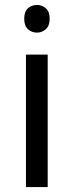

<svg xmlns="http://www.w3.org/2000/svg" viewBox="-20 -757 298 777"><path d="M130 -737Q150 -737 165.5 -723.5Q181 -710 181 -681Q181 -653 165.5 -639Q150 -625 130 -625Q108 -625 93 -639Q78 -653 78 -681Q78 -710 93 -723.5Q108 -737 130 -737ZM173 -536V0H85V-536Z"/></svg>

Font: Noto Sans Tifinagh Rhissa Ixa
Style: Regular
Weight: 400
Designer: JamraPatel
Foundry: JamraPatel LLC
Version: Version 2.006; ttfautohint (v1.8.4.7-5d5b)